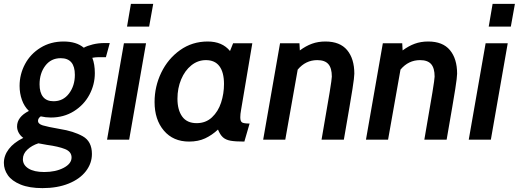

<svg xmlns="http://www.w3.org/2000/svg" viewBox="-65 -720 2675 990"><path d="M-45 120Q-45 82 -19.5 48.5Q6 15 55 -9Q40 -20 31.5 -35.5Q23 -51 23 -68Q23 -117 84 -148Q60 -171 48 -205Q36 -239 36 -277Q36 -337 64 -389.5Q92 -442 144 -474Q196 -506 263 -506Q329 -506 367 -474Q385 -484 413.5 -491Q442 -498 473 -498H501L481 -425H440Q428 -425 411 -422Q424 -389 424 -343Q424 -284 396 -231.5Q368 -179 316 -146.5Q264 -114 197 -114Q171 -114 145 -120Q131 -110 131 -97Q131 -81 155.5 -73.5Q180 -66 243 -55Q314 -44 361.5 -17.5Q409 9 409 74Q409 122 378 162.5Q347 203 289 226.5Q231 250 154 250Q86 250 41 231.5Q-4 213 -24.5 183.5Q-45 154 -45 120ZM321 -334Q321 -420 248 -420Q198 -420 168.5 -381Q139 -342 139 -285Q139 -243 157 -220.5Q175 -198 211 -198Q261 -198 291 -238Q321 -278 321 -334ZM304 92Q304 62 270 48.5Q236 35 177 27Q136 20 133 19Q99 30 76 51.5Q53 73 53 101Q53 131 82 149Q111 167 163 167Q222 167 263 145.5Q304 124 304 92Z M610 -700H725L704 -583H590ZM574 -497H688L601 0H487Z M732 -194Q732 -274 766.5 -345.5Q801 -417 863.5 -461.5Q926 -506 1006 -506Q1081 -506 1121 -457L1137 -497H1236L1178 -153Q1174 -132 1174 -115Q1174 -94 1183.5 -88.5Q1193 -83 1222 -83L1195 10Q1148 10 1123.5 5.5Q1099 1 1084.5 -12Q1070 -25 1059 -52Q1028 -23 992.5 -6.5Q957 10 910 10Q828 10 780 -46.5Q732 -103 732 -194ZM1090 -287Q1090 -347 1066.5 -378.5Q1043 -410 997 -410Q955 -410 921.5 -383Q888 -356 869 -310.5Q850 -265 850 -211Q850 -153 874.5 -119Q899 -85 949 -85Q996 -85 1028 -115Q1060 -145 1075 -191Q1090 -237 1090 -287Z M1379 -497H1479L1481 -460Q1512 -483 1543.5 -494.5Q1575 -506 1613 -506Q1688 -506 1725 -461.5Q1762 -417 1762 -340Q1762 -322 1752.5 -261.5Q1743 -201 1708 0H1593Q1623 -172 1634.5 -242.5Q1646 -313 1646 -325Q1646 -369 1628 -389.5Q1610 -410 1571 -410Q1511 -410 1470 -361L1406 0H1292Z M1909 -497H2009L2011 -460Q2042 -483 2073.5 -494.5Q2105 -506 2143 -506Q2218 -506 2255 -461.5Q2292 -417 2292 -340Q2292 -322 2282.5 -261.5Q2273 -201 2238 0H2123Q2153 -172 2164.5 -242.5Q2176 -313 2176 -325Q2176 -369 2158 -389.5Q2140 -410 2101 -410Q2041 -410 2000 -361L1936 0H1822Z M2475 -700H2590L2569 -583H2455ZM2439 -497H2553L2466 0H2352Z"/></svg>

Font: Cabin SemiBold
Style: Italic
Weight: 600
Italic angle: -7°
Designer: Pablo Impallari
Foundry: Pablo Impallari. http://www.impallari.com Igino Marini. http://www.ikern.com
Version: Version 2.200